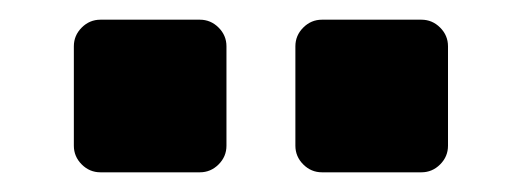

<svg xmlns="http://www.w3.org/2000/svg" viewBox="-20 -770 530 195"><path d="M183 -595H82Q71 -595 63 -603Q55 -611 55 -622V-723Q55 -734 63 -742Q71 -750 82 -750H183Q194 -750 202 -742Q210 -734 210 -723V-622Q210 -611 202 -603Q194 -595 183 -595ZM408 -595H307Q296 -595 288 -603Q280 -611 280 -622V-723Q280 -734 288 -742Q296 -750 307 -750H408Q419 -750 427 -742Q435 -734 435 -723V-622Q435 -611 427 -603Q419 -595 408 -595Z"/></svg>

Font: Rubik
Style: Regular
Weight: 700
Designer: Hubert & Fischer
Foundry: Hubert & Fischer
Version: Version 1.100